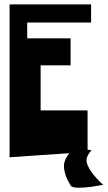

<svg xmlns="http://www.w3.org/2000/svg" viewBox="-20 -715 493 879"><path d="M398.9 -27.3Q390.6 -17.6 386.2 -10.7Q381.8 -3.9 378.4 5.1Q375 14.2 376.2 23.9Q377.4 33.7 382.8 44.9Q392.6 65.4 409.9 86.9Q427.2 108.4 439.9 119.6L452.6 130.9Q449.7 131.3 444.8 132.3Q439.9 133.3 425.8 135.7Q411.6 138.2 398.4 140.1Q385.3 142.1 368.7 143.3Q352.1 144.5 339.4 144.5Q326.7 144.5 316.9 142.3Q307.1 140.1 304.2 135.3Q293.5 117.2 287.8 106Q282.2 94.7 276.4 72.5Q270.5 50.3 273.9 32.2Q278.3 10.3 297.4 -13.7L23.9 4.9V-694.8H397V-611.8H104.5V-539.6H303.2V-416H166V-209.5H380.9V-29.8Z"/></svg>

Font: Some Time Later
Style: Regular
Weight: 400
Version: Version 003.300